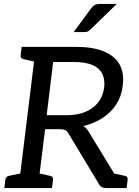

<svg xmlns="http://www.w3.org/2000/svg" viewBox="-20 -955 707 975"><path d="M74 0 162 -717H366Q450 -717 506 -694.5Q562 -672 587 -628Q612 -584 603 -518Q597 -466 570.5 -425Q544 -384 501 -356Q458 -328 403 -315Q411 -310 418 -302.5Q425 -295 431 -285L605 0H519Q492 0 482 -21L328 -277Q321 -289 311.5 -294Q302 -299 282 -299H209L172 0ZM217 -370H318Q399 -370 449.5 -407Q500 -444 509 -511Q516 -575 478 -607.5Q440 -640 356 -640H250ZM521 0 484 -91 541 -78ZM2 0 7 -41Q8 -50 12.5 -55Q17 -60 25 -62L102 -78L104 0ZM192 -717 171 -639 98 -655Q90 -657 87 -662Q84 -667 85 -676L90 -717ZM142 0 162 -78 235 -62Q244 -60 247 -55Q250 -50 249 -41L244 0ZM521 0 541 -78 614 -62Q623 -60 626 -55Q629 -50 628 -41L623 0ZM486 -935H573L440 -806Q432 -798 425.5 -795Q419 -792 407 -792H354L443 -913Q451 -924 460.5 -929.5Q470 -935 486 -935Z"/></svg>

Font: Aleo
Style: Italic
Weight: 400
Italic angle: -7°
Designer: Alessio Laiso
Foundry: Alessio Laiso
Version: Version 2.001;gftools[0.9.29]